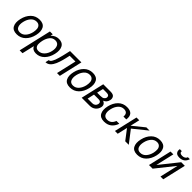

<svg xmlns="http://www.w3.org/2000/svg" viewBox="342 -2270 4060 4060"><g transform="rotate(45 2372.0 -240.0)"><path d="M564 -258Q535 -132 456 -54Q377 24 261 24Q145 24 103 -53.5Q61 -131 90 -258Q119 -385 197.5 -462.5Q276 -540 392 -540Q508 -540 550.5 -462.5Q593 -385 564 -258ZM279 -51Q354 -51 406 -109Q458 -167 479 -258Q491 -316 486.5 -362Q482 -408 453 -436.5Q424 -465 374 -465Q300 -465 248 -407Q196 -349 175 -258Q154 -167 179.5 -109Q205 -51 279 -51Z M718 -516H803L790 -460Q865 -540 966 -540Q1075 -540 1116 -462Q1157 -384 1128 -258Q1099 -132 1022 -54Q945 24 835 24Q735 24 697 -56L633 219H548ZM744 -258Q732 -200 733.5 -154Q735 -108 761.5 -79.5Q788 -51 838 -51Q913 -51 968 -109.5Q1023 -168 1043 -258Q1063 -348 1035.5 -406.5Q1008 -465 933 -465Q859 -465 812 -408Q765 -351 744 -258Z M1312 -524H1651L1530 0H1446L1549 -448H1377L1355 -350Q1352 -336 1345.5 -312.5Q1339 -289 1338 -283Q1331 -253 1317 -214Q1300 -165 1291 -145Q1275 -110 1259 -85Q1238 -53 1219 -35Q1195 -12 1170 -2Q1141 10 1111 10L1129 -70Q1148 -70 1164 -82Q1179 -93 1195 -123Q1210 -152 1222 -180Q1233 -205 1247 -258Q1268 -335 1270 -343Q1273 -354 1280.5 -387Q1288 -420 1293 -441Z M2154 -258Q2125 -132 2046 -54Q1967 24 1851 24Q1735 24 1693 -53.5Q1651 -131 1680 -258Q1709 -385 1787.5 -462.5Q1866 -540 1982 -540Q2098 -540 2140.5 -462.5Q2183 -385 2154 -258ZM1869 -51Q1944 -51 1996 -109Q2048 -167 2069 -258Q2081 -316 2076.5 -362Q2072 -408 2043 -436.5Q2014 -465 1964 -465Q1890 -465 1838 -407Q1786 -349 1765 -258Q1744 -167 1769.5 -109Q1795 -51 1869 -51Z M2524 -524Q2607 -524 2632 -484Q2658 -443 2646 -392Q2627 -306 2550 -277Q2638 -239 2617 -150Q2601 -83 2550 -42Q2498 0 2427 0H2184L2305 -524ZM2321 -231 2286 -76H2426Q2465 -76 2492 -97Q2519 -118 2528 -156Q2535 -189 2517 -210Q2499 -231 2461 -231ZM2558 -376Q2564 -405 2547 -427Q2529 -449 2470 -449H2372L2339 -307H2437Q2498 -307 2524 -327Q2552 -349 2558 -376Z M2986 -465Q2912 -465 2860 -407Q2808 -349 2787 -258Q2766 -167 2791.5 -109Q2817 -51 2891 -51Q3006 -51 3051 -173H3136Q3066 24 2873 24Q2757 24 2715 -53.5Q2673 -131 2702 -258Q2731 -385 2809.5 -462.5Q2888 -540 3004 -540Q3204 -540 3175 -343H3090Q3102 -465 2986 -465Z M3382 -524 3333 -312 3594 -524H3690L3381 -274L3592 0H3486L3313 -226L3261 0H3178L3299 -524Z M4166 -258Q4137 -132 4058 -54Q3979 24 3863 24Q3747 24 3705 -53.5Q3663 -131 3692 -258Q3721 -385 3799.5 -462.5Q3878 -540 3994 -540Q4110 -540 4152.5 -462.5Q4195 -385 4166 -258ZM3881 -51Q3956 -51 4008 -109Q4060 -167 4081 -258Q4093 -316 4088.5 -362Q4084 -408 4055 -436.5Q4026 -465 3976 -465Q3902 -465 3850 -407Q3798 -349 3777 -258Q3756 -167 3781.5 -109Q3807 -51 3881 -51Z M4420 -699H4479Q4475 -666 4494.5 -649.5Q4514 -633 4556 -633Q4595 -633 4624 -650Q4651 -666 4662 -699H4721Q4679 -564 4538 -564Q4506 -564 4474 -574Q4446 -583 4428 -615Q4410 -647 4420 -699ZM4317 -524H4401L4306 -111L4636 -524H4744L4623 0H4540L4635 -413L4305 0H4196Z"/></g></svg>

Font: Miedinger
Style: Italic
Weight: 400
Italic angle: -13°
Version: Version 001.000